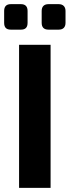

<svg xmlns="http://www.w3.org/2000/svg" viewBox="-22 -906 336 926"><path d="M30 -886C8 -886 -2 -874 -2 -853V-796C-2 -774 8 -763 30 -763H79C101 -763 111 -774 111 -796V-853C111 -874 101 -886 79 -886ZM212 -886C190 -886 179 -874 179 -853V-796C179 -774 190 -763 212 -763H261C282 -763 294 -774 294 -796V-853C294 -874 282 -886 261 -886ZM222 0V-690H70V0Z"/></svg>

Font: SnT
Style: Bold
Weight: 700
Designer: Natanael Gama
Version: Version 1.001;PS 001.001;hotconv 1.0.70;makeotf.lib2.5.58329